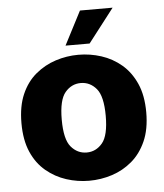

<svg xmlns="http://www.w3.org/2000/svg" viewBox="-52 -767 705 826"><g transform="rotate(-5 300.0 -354.5)"><path d="M300 12Q250 12 202 -3.5Q154 -19 115 -51.5Q76 -84 53.5 -135.5Q31 -187 31 -260Q31 -333 53.5 -384.5Q76 -436 115 -468.5Q154 -501 202 -516.5Q250 -532 300 -532Q351 -532 399 -516.5Q447 -501 485.5 -468.5Q524 -436 547 -384.5Q570 -333 570 -260Q570 -187 547 -135.5Q524 -84 485.5 -51.5Q447 -19 399 -3.5Q351 12 300 12ZM300 -110Q340 -110 367.5 -142.5Q395 -175 395 -260Q395 -345 367.5 -377.5Q340 -410 300 -410Q260 -410 232.5 -377.5Q205 -345 205 -260Q205 -175 232.5 -142.5Q260 -110 300 -110ZM249 -576 324 -721H465L353 -576Z"/></g></svg>

Font: Murecho
Style: Bold
Weight: 700
Designer: Neil Summerour
Foundry: Positype
Version: Version 1.010; ttfautohint (v1.8.3)